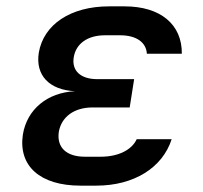

<svg xmlns="http://www.w3.org/2000/svg" viewBox="-20 -577 640 604"><path d="M283 7C401 7 491 -49 520 -139H410C395 -106 353 -84 297 -84H247C189 -84 158 -113 165 -162C173 -209 213 -239 271 -239H388L402 -328H286C233 -328 205 -355 212 -397C219 -440 256 -466 310 -466H358C410 -466 440 -443 442 -408H552C553 -500 485 -557 372 -557H323C202 -557 117 -500 102 -411C91 -340 135 -294 216 -290C129 -286 65 -233 52 -154C37 -55 106 7 233 7Z"/></svg>

Font: JetBrains Mono SemiBold
Style: Italic
Weight: 472
Italic angle: -9°
Monospace: yes
Designer: Philipp Nurullin, Konstantin Bulenkov
Foundry: JetBrains
Version: Version 2.305